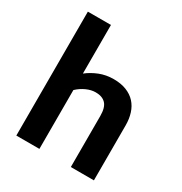

<svg xmlns="http://www.w3.org/2000/svg" viewBox="-168 -836 906 958"><g transform="rotate(30 285.5 -357.0)"><path d="M195 0H62V-714H195V-434Q224 -457 261.5 -472Q299 -487 343 -487Q385 -487 416.5 -474.5Q448 -462 468.5 -439.5Q489 -417 499 -385.5Q509 -354 509 -317V0H376V-294Q376 -343 356 -364Q336 -385 298 -385Q272 -385 244.5 -372.5Q217 -360 195 -339Z"/></g></svg>

Font: Ek Mukta
Style: Bold
Weight: 700
Designer: Girish Dalvi and Yashodeep Gholap
Foundry: Ek Type
Version: Version 2.538;PS 1.002;hotconv 16.6.51;makeotf.lib2.5.65220;